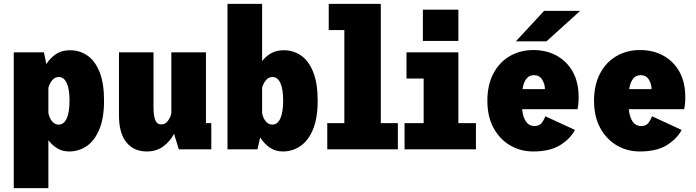

<svg xmlns="http://www.w3.org/2000/svg" viewBox="-20 -770 3590 990"><path d="M51 200V-500H206.5L219 -439.5Q237.5 -469.5 267.5 -490.2Q297.5 -511 341 -511Q391 -511 430.8 -483.5Q470.5 -456 493.5 -398.5Q516.5 -341 516.5 -251Q516.5 -161 492.2 -103Q468 -45 427.5 -17Q387 11 337 11Q301.5 11 274.8 -5.5Q248 -22 229.5 -47V200ZM283.5 -373Q263.5 -373 249.8 -357Q236 -341 229.5 -318V-188.5Q234.5 -160.5 248.8 -144Q263 -127.5 282 -127.5Q309.5 -127.5 324 -159.2Q338.5 -191 338.5 -251Q338.5 -310.5 324 -341.8Q309.5 -373 283.5 -373Z M737 11Q670 11 631.8 -36Q593.5 -83 593.5 -174V-500H771.5V-217.5Q771.5 -175 780.2 -151.8Q789 -128.5 811.5 -128.5Q833 -128.5 846.5 -147.8Q860 -167 863.5 -185.5V-500H1042V-135H1069.5V0H902L877.5 -80Q858 -42.5 822.8 -15.8Q787.5 11 737 11Z M1153 0V-750H1331.5V-455Q1350 -479.5 1377.8 -495.2Q1405.5 -511 1443 -511Q1493 -511 1532.5 -483.5Q1572 -456 1595 -398.5Q1618 -341 1618 -251Q1618 -161 1594 -103Q1570 -45 1529.2 -17Q1488.5 11 1439 11Q1398.5 11 1369.5 -10Q1340.5 -31 1321.5 -61.5L1307.5 0ZM1385 -373Q1365.5 -373 1352 -357.2Q1338.5 -341.5 1331.5 -318.5V-187Q1336.5 -160 1350.8 -143.8Q1365 -127.5 1384 -127.5Q1411 -127.5 1425.5 -159.2Q1440 -191 1440 -251Q1440 -310.5 1425.8 -341.8Q1411.5 -373 1385 -373Z M1667.5 0V-135H1755.5V-615H1675V-750H1943.5V-135H2031.5V0Z M2160.5 -720H2343.5V-559H2160.5ZM2066 0V-135H2164.5V-365H2076V-500H2343.5V-135H2434V0Z M2729 11Q2664 11 2610.5 -20.2Q2557 -51.5 2525 -110Q2493 -168.5 2493 -250.5Q2493 -331.5 2523.5 -390Q2554 -448.5 2607.8 -480.2Q2661.5 -512 2730.5 -512Q2797 -512 2849.5 -483.5Q2902 -455 2932.8 -401Q2963.5 -347 2963.5 -269.5Q2963.5 -246.5 2961.8 -231.2Q2960 -216 2958 -207H2672Q2682 -120 2736 -120Q2763 -120 2775.2 -138.5Q2787.5 -157 2792 -170.5L2944.5 -100Q2923 -57 2870.5 -23Q2818 11 2729 11ZM2733 -382.5Q2686 -382.5 2674 -310.5H2789.5V-314Q2789.5 -336 2775.8 -359.2Q2762 -382.5 2733 -382.5ZM2798 -557H2640L2785.5 -714H2971.5Z M3279 11Q3214 11 3160.5 -20.2Q3107 -51.5 3075 -110Q3043 -168.5 3043 -250.5Q3043 -331.5 3073.5 -390Q3104 -448.5 3157.8 -480.2Q3211.5 -512 3280.5 -512Q3347 -512 3399.5 -483.5Q3452 -455 3482.8 -401Q3513.5 -347 3513.5 -269.5Q3513.5 -246.5 3511.8 -231.2Q3510 -216 3508 -207H3222Q3232 -120 3286 -120Q3313 -120 3325.2 -138.5Q3337.5 -157 3342 -170.5L3494.5 -100Q3473 -57 3420.5 -23Q3368 11 3279 11ZM3283 -382.5Q3236 -382.5 3224 -310.5H3339.5V-314Q3339.5 -336 3325.8 -359.2Q3312 -382.5 3283 -382.5Z"/></svg>

Font: Trispace SemiCondensed ExtraBold
Style: Regular
Weight: 800
Width: 4
Designer: Tyler Finck
Foundry: Etcetera Type Company
Version: Version 1.210; ttfautohint (v1.8.3)